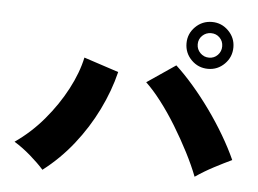

<svg xmlns="http://www.w3.org/2000/svg" viewBox="-50 -879 1100 820"><g transform="rotate(5 500.0 -469.0)"><path d="M160 -123Q136 -150 101.5 -180Q67 -210 31 -232Q99 -279 153.5 -343.5Q208 -408 245.5 -479Q283 -550 297 -616L446 -567Q426 -485 386 -403.5Q346 -322 289 -250Q232 -178 160 -123ZM810 -150Q792 -197 764 -251.5Q736 -306 703 -360Q670 -414 635 -459.5Q600 -505 569 -534L691 -617Q727 -584 766 -539Q805 -494 842 -442.5Q879 -391 910.5 -337.5Q942 -284 964 -235Q930 -219 889 -197.5Q848 -176 810 -150ZM827 -614Q785 -614 755.5 -643.5Q726 -673 726 -715Q726 -756 755.5 -785.5Q785 -815 827 -815Q868 -815 897.5 -785.5Q927 -756 927 -715Q927 -673 897.5 -643.5Q868 -614 827 -614ZM827 -662Q849 -662 864 -677.5Q879 -693 879 -715Q879 -737 864 -752Q849 -767 827 -767Q805 -767 789.5 -752Q774 -737 774 -715Q774 -693 789.5 -677.5Q805 -662 827 -662Z"/></g></svg>

Font: Zen Kaku Gothic New Black
Style: Regular
Weight: 900
Designer: Yoshimichi Ohira
Foundry: Positype
Version: Version 1.001